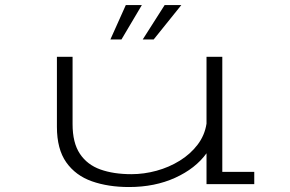

<svg xmlns="http://www.w3.org/2000/svg" viewBox="-20 -723 1140 754"><path d="M486.5 11.5Q405 11.5 341 -11Q277 -33.5 240.2 -85.5Q203.5 -137.5 203.5 -225V-500H265V-235.5Q265 -162 293.8 -119Q322.5 -76 374.2 -57.5Q426 -39 496 -39Q545.5 -39 594.8 -52.5Q644 -66 686 -92Q728 -118 756 -154.8Q784 -191.5 791 -237.5V-500H853V-48H978.5V0H791V-121Q747.5 -61 667.8 -24.8Q588 11.5 486.5 11.5ZM540.5 -568 626.5 -703H692L583.5 -568ZM413.5 -568 474 -703H537L457 -568Z"/></svg>

Font: Trispace Expanded ExtraLight
Style: Regular
Weight: 200
Width: 7
Designer: Tyler Finck
Foundry: Etcetera Type Company
Version: Version 1.210; ttfautohint (v1.8.3)